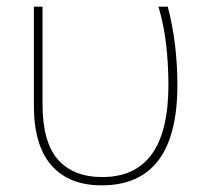

<svg xmlns="http://www.w3.org/2000/svg" viewBox="-20 -548 624 578"><path d="M286 10Q514 10 514 -292Q514 -418 485 -528H457Q474 -471 480.5 -411Q487 -351 487 -292Q487 -15 288 -15Q201 -15 154.5 -67.5Q108 -120 108 -235V-528H82V-231Q82 -110 135 -50Q188 10 286 10Z"/></svg>

Font: Noto Sans UI Thin
Style: Regular
Weight: 250
Designer: Monotype Design Team
Foundry: Monotype Imaging Inc.
Version: Version 1.901